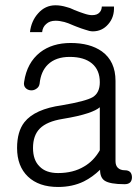

<svg xmlns="http://www.w3.org/2000/svg" viewBox="-20 -705 540 741"><path d="M365.2 -125Q341.8 -84 304.7 -62.5Q262.7 -37.1 204.1 -37.1Q157.2 -37.1 132.8 -62.5Q107.4 -86.9 107.4 -133.8Q107.4 -182.6 133.8 -209Q161.1 -236.3 221.7 -246.1Q282.2 -255.9 320.3 -268.6Q351.6 -279.3 365.2 -291ZM252.9 -539.1Q181.6 -539.1 134.8 -502.9Q84 -462.9 73.2 -389.6Q70.3 -375 78.1 -366.2Q85.9 -357.4 98.6 -356.4Q110.4 -355.5 120.1 -362.3Q130.9 -369.1 132.8 -381.8Q137.7 -429.7 165 -456.1Q195.3 -485.4 249 -485.4Q304.7 -485.4 335 -460Q365.2 -434.6 365.2 -387.7Q365.2 -346.7 337.9 -330.1Q311.5 -314.5 219.7 -298.8Q114.3 -284.2 74.2 -233.4Q45.9 -197.3 45.9 -133.8Q45.9 -63.5 87.9 -23.4Q129.9 16.6 204.1 16.6Q259.8 16.6 303.7 -4.9Q336.9 -21.5 366.2 -49.8Q366.2 -19.5 383.8 -7.8Q404.3 5.9 460.9 5.9Q489.3 5.9 489.3 -21.5Q488.3 -47.9 461.9 -47.9Q444.3 -47.9 434.6 -57.6Q425.8 -66.4 425.8 -83V-392.6Q425.8 -468.8 373 -506.8Q327.1 -539.1 252.9 -539.1ZM374 -679.7H373Q372.1 -665 364.3 -657.2Q355.5 -646.5 335 -646.5Q322.3 -646.5 302.7 -653.3Q290 -657.2 265.6 -667L263.7 -668Q250 -674.8 237.3 -677.7Q214.8 -684.6 194.3 -684.6Q154.3 -684.6 127 -653.3Q100.6 -624 95.7 -581.1H142.6Q144.5 -600.6 158.2 -612.3Q171.9 -625 194.3 -625Q210 -625 228.5 -620.1Q240.2 -617.2 264.6 -606.4L274.4 -602.5Q296.9 -593.8 307.6 -590.8Q326.2 -584 337.9 -584Q374 -584 397.5 -611.3Q421.9 -638.7 419.9 -679.7Z"/></svg>

Font: GulimChe
Style: Regular
Weight: 400
Monospace: yes
Version: Version 2.21